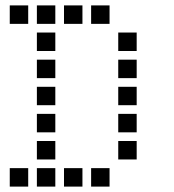

<svg xmlns="http://www.w3.org/2000/svg" viewBox="-20 -704 640 708"><path d="M17 -684Q16 -684 16 -684Q16 -684 16 -683V-617Q16 -616 16 -616Q16 -616 17 -616H83Q84 -616 84 -616Q84 -616 84 -617V-683Q84 -684 84 -684Q84 -684 83 -684ZM117 -684Q116 -684 116 -684Q116 -684 116 -683V-617Q116 -616 116 -616Q116 -616 117 -616H183Q184 -616 184 -616Q184 -616 184 -617V-683Q184 -684 184 -684Q184 -684 183 -684ZM217 -684Q216 -684 216 -684Q216 -684 216 -683V-617Q216 -616 216 -616Q216 -616 217 -616H283Q284 -616 284 -616Q284 -616 284 -617V-683Q284 -684 284 -684Q284 -684 283 -684ZM317 -684Q316 -684 316 -684Q316 -684 316 -683V-617Q316 -616 316 -616Q316 -616 317 -616H383Q384 -616 384 -616Q384 -616 384 -617V-683Q384 -684 384 -684Q384 -684 383 -684ZM117 -584Q116 -584 116 -584Q116 -584 116 -583V-517Q116 -516 116 -516Q116 -516 117 -516H183Q184 -516 184 -516Q184 -516 184 -517V-583Q184 -584 184 -584Q184 -584 183 -584ZM417 -584Q416 -584 416 -584Q416 -584 416 -583V-517Q416 -516 416 -516Q416 -516 417 -516H483Q484 -516 484 -516Q484 -516 484 -517V-583Q484 -584 484 -584Q484 -584 483 -584ZM117 -484Q116 -484 116 -484Q116 -484 116 -483V-417Q116 -416 116 -416Q116 -416 117 -416H183Q184 -416 184 -416Q184 -416 184 -417V-483Q184 -484 184 -484Q184 -484 183 -484ZM417 -484Q416 -484 416 -484Q416 -484 416 -483V-417Q416 -416 416 -416Q416 -416 417 -416H483Q484 -416 484 -416Q484 -416 484 -417V-483Q484 -484 484 -484Q484 -484 483 -484ZM117 -384Q116 -384 116 -384Q116 -384 116 -383V-317Q116 -316 116 -316Q116 -316 117 -316H183Q184 -316 184 -316Q184 -316 184 -317V-383Q184 -384 184 -384Q184 -384 183 -384ZM417 -384Q416 -384 416 -384Q416 -384 416 -383V-317Q416 -316 416 -316Q416 -316 417 -316H483Q484 -316 484 -316Q484 -316 484 -317V-383Q484 -384 484 -384Q484 -384 483 -384ZM117 -284Q116 -284 116 -284Q116 -284 116 -283V-217Q116 -216 116 -216Q116 -216 117 -216H183Q184 -216 184 -216Q184 -216 184 -217V-283Q184 -284 184 -284Q184 -284 183 -284ZM417 -284Q416 -284 416 -284Q416 -284 416 -283V-217Q416 -216 416 -216Q416 -216 417 -216H483Q484 -216 484 -216Q484 -216 484 -217V-283Q484 -284 484 -284Q484 -284 483 -284ZM117 -184Q116 -184 116 -184Q116 -184 116 -183V-117Q116 -116 116 -116Q116 -116 117 -116H183Q184 -116 184 -116Q184 -116 184 -117V-183Q184 -184 184 -184Q184 -184 183 -184ZM417 -184Q416 -184 416 -184Q416 -184 416 -183V-117Q416 -116 416 -116Q416 -116 417 -116H483Q484 -116 484 -116Q484 -116 484 -117V-183Q484 -184 484 -184Q484 -184 483 -184ZM17 -84Q16 -84 16 -84Q16 -84 16 -83V-17Q16 -16 16 -16Q16 -16 17 -16H83Q84 -16 84 -16Q84 -16 84 -17V-83Q84 -84 84 -84Q84 -84 83 -84ZM117 -84Q116 -84 116 -84Q116 -84 116 -83V-17Q116 -16 116 -16Q116 -16 117 -16H183Q184 -16 184 -16Q184 -16 184 -17V-83Q184 -84 184 -84Q184 -84 183 -84ZM217 -84Q216 -84 216 -84Q216 -84 216 -83V-17Q216 -16 216 -16Q216 -16 217 -16H283Q284 -16 284 -16Q284 -16 284 -17V-83Q284 -84 284 -84Q284 -84 283 -84ZM317 -84Q316 -84 316 -84Q316 -84 316 -83V-17Q316 -16 316 -16Q316 -16 317 -16H383Q384 -16 384 -16Q384 -16 384 -17V-83Q384 -84 384 -84Q384 -84 383 -84Z"/></svg>

Font: Doto Black SemiBold
Style: Regular
Weight: 600
Monospace: yes
Version: Version 1.000